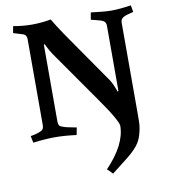

<svg xmlns="http://www.w3.org/2000/svg" viewBox="-97 -743 963 1086"><g transform="rotate(-10 384.5 -200.0)"><path d="M42 -30Q83 -37 104 -48Q120 -55 120 -79Q120 -203 120 -326Q120 -449 120 -573Q120 -595 104 -603Q93 -607 81.5 -610Q70 -613 59 -617Q55 -618 52 -619Q49 -620 45 -621Q47 -631 48.5 -640.5Q50 -650 52 -660Q107 -650 160 -650Q212 -650 268 -660Q291 -620 330 -563Q382 -488 434 -413Q486 -338 538 -263Q553 -240 566 -204Q567 -201 568 -198Q569 -195 570 -192Q571 -193 572.5 -194Q574 -195 575 -196Q575 -290 575 -383Q575 -476 575 -570Q575 -592 558 -600Q547 -606 504 -616Q501 -617 497.5 -617.5Q494 -618 491 -619Q493 -629 494.5 -639.5Q496 -650 498 -660Q575 -650 618 -650Q660 -650 728 -660Q730 -650 731.5 -640.5Q733 -631 735 -621Q697 -613 678.5 -603.5Q660 -594 660 -573Q660 -442 660 -311.5Q660 -181 660 -50Q660 -21 659.5 -2Q659 17 656 33.5Q653 50 647 71Q638 104 615.5 131.5Q593 159 555 189Q532 207 509.5 224.5Q487 242 464 260Q457 252 449.5 244.5Q442 237 434 230Q551 108 551 0Q551 -7 544.5 -21.5Q538 -36 525 -58.5Q512 -81 492 -111Q472 -141 446 -178Q396 -249 346 -321Q296 -393 246 -464Q229 -488 215 -518Q214 -521 212.5 -523.5Q211 -526 210 -529L205 -525Q205 -416 205 -306.5Q205 -197 205 -87Q205 -72 209 -64Q213 -56 227 -52Q238 -47 259 -42.5Q280 -38 307 -33L299 9Q230 0 176 0Q122 0 50 9Z"/></g></svg>

Font: Buenard
Style: Regular
Weight: 400
Version: Version 2.000